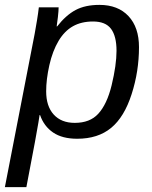

<svg xmlns="http://www.w3.org/2000/svg" viewBox="-45 -558 621 786"><path d="M271 10Q210 10 172.5 -15.5Q135 -41 119 -87H117Q117 -85 115.5 -77Q114 -69 112 -55Q110 -42 98 23.5Q86 89 63 208H-25L97 -420Q102 -448 106.5 -475Q111 -502 114 -528H195Q195 -515 192 -488L187 -450H189Q225 -496 264.5 -517Q304 -538 362 -538Q438 -538 481 -492Q524 -446 524 -365Q524 -266 494 -173Q464 -79 410 -34.5Q356 10 271 10ZM336 -470Q288 -470 253.5 -450.5Q219 -431 195 -391Q170 -349 157 -291Q144 -233 144 -184Q144 -123 175 -89Q206 -55 261 -55Q323 -55 357 -92Q393 -131 412 -209Q432 -292 432 -350Q432 -410 409.5 -440Q387 -470 336 -470Z"/></svg>

Font: Libra Sans Modern
Style: Italic
Weight: 400
Italic angle: -12°
Foundry: Stefan Peev, Context Ltd
Version: Version 1.000